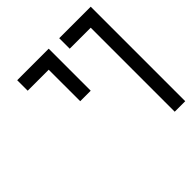

<svg xmlns="http://www.w3.org/2000/svg" viewBox="-154 -685 808 808"><g transform="rotate(-45 250.0 -281.0)"><path d="M437.5 -500Q437.5 -500 437.5 0H500V-562.5H312.5V-500ZM187.5 -500V-312.5H250Q250 -312.5 250 -562.5H62.5V-500Z"/></g></svg>

Font: Unifont
Style: Regular
Weight: 500
Version: Version 15.1.04